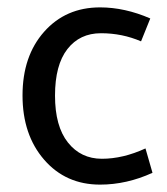

<svg xmlns="http://www.w3.org/2000/svg" viewBox="-20 -488 452 520"><path d="M251 -468Q318 -468 387 -438L362 -376Q311 -398 253.5 -398Q196 -398 162.5 -355Q129 -312 129 -229Q129 -146 164 -102Q199 -58 256 -58Q313 -58 374 -86L393 -20Q323 12 251 12Q158 12 99.5 -55.5Q41 -123 41 -229.5Q41 -336 99.5 -402Q158 -468 251 -468Z"/></svg>

Font: Average Sans
Style: Regular
Weight: 400
Designer: Eduardo Rodriguez Tunni
Foundry: Eduardo Rodriguez Tunni
Version: Version 1.002